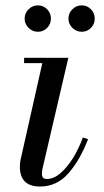

<svg xmlns="http://www.w3.org/2000/svg" viewBox="-20 -671 379 701"><path d="M229.9 -603Q229.9 -623 244.3 -637.2Q258.7 -651.4 278.3 -651.4Q298.3 -651.4 312.1 -637.2Q325.9 -623 325.9 -603Q325.9 -583.4 312.1 -569.2Q298.3 -555 278.3 -555Q258.7 -555 244.3 -569.2Q229.9 -583.4 229.9 -603ZM69.9 -603Q69.9 -623 84.3 -637.2Q98.7 -651.4 118.3 -651.4Q138.3 -651.4 152.1 -637.2Q165.9 -623 165.9 -603Q165.9 -583.4 152.1 -569.2Q138.3 -555 118.3 -555Q98.7 -555 84.3 -569.2Q69.9 -583.4 69.9 -603ZM301.5 -163Q273 -88 230.5 -39Q188 10 126 10Q52.5 10 52.5 -63Q52.5 -73 54.5 -85L134.5 -440.5H68V-460H229.5L135 -54.5Q133 -45 133 -36.5Q133 -17.5 151 -17.5Q176 -17.5 200.8 -38.8Q225.5 -60 246.8 -94.5Q268 -129 282.5 -169Z"/></svg>

Font: Bodoni* 11pt
Style: Italic
Weight: 400
Italic angle: -13°
Version: Version 2.3